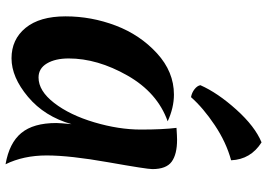

<svg xmlns="http://www.w3.org/2000/svg" viewBox="-152 -754 940 675"><g transform="rotate(90 317.5 -417.0)"><path d="M280 -652Q307 -713 366 -778.5Q425 -844 481 -867Q541 -829 544 -760Q481 -743 420.5 -702.5Q360 -662 322 -619Q306 -622 294 -631.5Q282 -641 280 -652ZM186 -189Q186 -142 203.5 -112.5Q221 -83 253 -83Q300 -83 342.5 -138Q385 -193 410.5 -279Q436 -365 436 -442.5Q436 -520 430 -568Q460 -570 472 -570Q523 -570 549 -551Q575 -532 575 -483Q575 -464 551 -328.5Q527 -193 527 -111.5Q527 -30 558 33Q483 20 448 -22.5Q413 -65 413 -145Q413 -159 417 -199Q390 -104 321 -46Q252 12 185.5 12Q119 12 78.5 -37.5Q38 -87 38 -178Q38 -269 70.5 -354.5Q103 -440 168 -499.5Q233 -559 313 -559Q359 -559 407 -537Q306 -501 246 -395.5Q186 -290 186 -189Z"/></g></svg>

Font: MeriendaOneRegular
Style: Regular
Weight: 400
Designer: Eduardo Rodriguez Tunni
Foundry: Eduardo Rodriguez Tunni
Version: Version 1.001